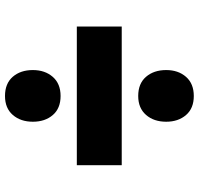

<svg xmlns="http://www.w3.org/2000/svg" viewBox="-34 -800 818 791"><g transform="rotate(-90 375.5 -405.0)"><path d="M481.9 -129.9Q481.9 -80.1 453.9 -48.1Q425.8 -16.1 375 -16.1Q324.2 -16.1 296.6 -48.1Q269 -80.1 269 -129.9Q269 -180.7 297.1 -212.9Q325.2 -245.1 375 -245.1Q426.3 -245.1 454.1 -212.9Q481.9 -180.7 481.9 -129.9ZM661.1 -498V-313H89.8V-498ZM481.9 -679.2Q481.9 -629.4 453.9 -597.2Q425.8 -564.9 375 -564.9Q324.2 -564.9 296.6 -596.9Q269 -628.9 269 -679.2Q269 -729.5 296.9 -761.7Q324.7 -793.9 375 -793.9Q426.3 -793.9 454.1 -762Q481.9 -730 481.9 -679.2Z"/></g></svg>

Font: Sinkin Sans 900 X Black
Style: Regular
Weight: 950
Designer: Keith Bates
Foundry: K-Type
Version: Sinkin Sans (version 1.0)  by Keith Bates   •   © 2014   www